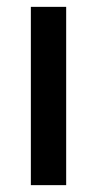

<svg xmlns="http://www.w3.org/2000/svg" viewBox="-20 -540 283 560"><path d="M70 0V-520H173V0Z"/></svg>

Font: IBM Plex Sans Condensed Medium
Style: Regular
Weight: 500
Width: 3
Designer: Mike Abbink, Paul van der Laan, Pieter van Rosmalen
Foundry: Bold Monday
Version: Version 1.3